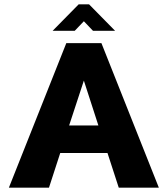

<svg xmlns="http://www.w3.org/2000/svg" viewBox="-20 -866 774 886"><path d="M448 -667H286L21 0H206L258 -160H476L528 0H713ZM299 -287 367 -494 434 -287ZM391 -846H343L223 -724H325L367 -768L409 -724H511Z"/></svg>

Font: Maven Pro
Style: Black
Weight: 900
Designer: Joe Prince
Foundry: Joe Prince
Version: Version 1.003